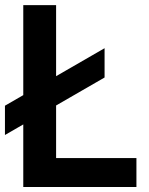

<svg xmlns="http://www.w3.org/2000/svg" viewBox="-34 -748 595 768"><path d="M59.1 0V-727.5H190.4V-115.7H511.7V0ZM-14.2 -208V-325.2L384.3 -555.2V-438Z"/></svg>

Font: Inter Display Semi Bold
Style: Regular
Weight: 600
Designer: Rasmus Andersson
Foundry: rsms
Version: Version 4.000;git-37864ae